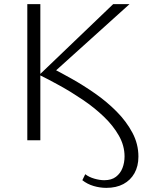

<svg xmlns="http://www.w3.org/2000/svg" viewBox="-20 -678 699 928"><path d="M494 230Q463 230 432.5 221Q402 212 378 193L392 164Q410 178 436 185.5Q462 193 484 193Q519 193 540.5 176.5Q562 160 572 134Q582 108 582 78Q582 26 554.5 -22.5Q527 -71 481.5 -114.5Q436 -158 380.5 -195.5Q325 -233 270 -263.5Q215 -294 170 -316L527 -658H606L230 -319L225 -352Q272 -328 328 -296.5Q384 -265 440.5 -225.5Q497 -186 544 -138.5Q591 -91 620 -36.5Q649 18 649 79Q649 125 630 159Q611 193 576.5 211.5Q542 230 494 230ZM112 0V-658H175V0Z"/></svg>

Font: Ysabeau Office Light
Style: Regular
Weight: 300
Designer: Christian Thalmann (Catharsis Fonts)
Version: Version 2.001;gftools[0.9.30]; featfreeze: tnum,lnum,ss02